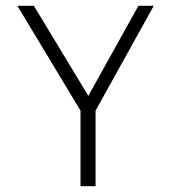

<svg xmlns="http://www.w3.org/2000/svg" viewBox="-20 -643 590 663"><path d="M258 0V-261L40 -623H97L285 -312L458 -623H511L310 -261V0Z"/></svg>

Font: Inconsolata SemiExpanded Light
Style: Regular
Weight: 300
Width: 6
Monospace: yes
Designer: Raph Levien, Cyreal, Brenton Simpson
Foundry: Raph Levien, Cyreal, Google
Version: Version 3.001; ttfautohint (v1.8.2.53-6de2)